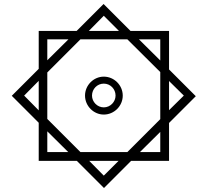

<svg xmlns="http://www.w3.org/2000/svg" viewBox="-20 -742 1040 962"><path d="M174 64H365L501 200L637 64H827V-126L961 -260L827 -394V-587H634L499 -722L364 -587H174V-397L39 -262L174 -127ZM500 -663 576 -587H425ZM217 -545H323L217 -440ZM383 20 217 -146V-379L383 -545H618L783 -381V-145L618 20ZM783 -545V-439L676 -545ZM500 -168C552 -168 595 -211 595 -263C595 -315 552 -358 500 -358C449 -358 406 -315 406 -263C406 -211 449 -168 500 -168ZM101 -263 174 -337V-189ZM901 -263 827 -190V-336ZM500 -204C467 -204 441 -232 441 -263C441 -296 467 -323 500 -323C533 -323 559 -296 559 -263C559 -232 533 -204 500 -204ZM217 20V-84L322 20ZM783 20H681L783 -81ZM500 138 427 64H574Z"/></svg>

Font: Noto Sans Arabic UI XCn Md
Style: Regular
Weight: 500
Width: 2
Designer: Monotype Design Team, Nadine Chahine and Nizar Qandah
Foundry: Monotype Imaging Inc.
Version: Version 2.010